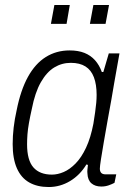

<svg xmlns="http://www.w3.org/2000/svg" viewBox="-20 -741 524 773"><path d="M176 12Q130 12 97.5 -6.5Q65 -25 48 -63.5Q31 -102 31 -161Q31 -193 35 -227.5Q39 -262 47 -297Q63 -378 92.5 -431.5Q122 -485 164.5 -511.5Q207 -538 260 -538Q295 -538 320 -528Q345 -518 362.5 -498.5Q380 -479 390 -451H396L418 -526H461L440 -408Q436 -381 428.5 -340.5Q421 -300 413 -255Q405 -210 398 -169.5Q391 -129 386.5 -100Q382 -71 382 -62Q382 -51 387.5 -45Q393 -39 406 -39H448L441 -5Q432 0 418 5Q404 10 388 10Q363 10 348 -3Q333 -16 332 -43Q331 -50 332 -58.5Q333 -67 334 -77L328 -79Q302 -36 262 -12Q222 12 176 12ZM189 -38Q212 -38 236.5 -48.5Q261 -59 284.5 -83Q308 -107 326.5 -146.5Q345 -186 356 -243Q360 -268 363 -289Q366 -310 367.5 -327Q369 -344 369 -359Q369 -401 358 -430Q347 -459 324 -473.5Q301 -488 265 -488Q229 -488 198.5 -469.5Q168 -451 144.5 -410Q121 -369 108 -302Q101 -271 96.5 -245.5Q92 -220 90.5 -199.5Q89 -179 89 -160Q89 -96 114.5 -67Q140 -38 189 -38ZM185 -645 199 -721H261L248 -645ZM342 -645 356 -721H419L405 -645Z"/></svg>

Font: Archivo SemiCondensed ExtraLight
Style: Italic
Weight: 250
Width: 4
Italic angle: -10°
Designer: Hector Gatti
Foundry: Omnibus-Type
Version: Version 2.001